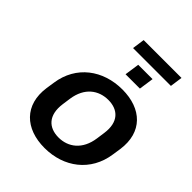

<svg xmlns="http://www.w3.org/2000/svg" viewBox="-234 -971 1114 1114"><g transform="rotate(45 323.0 -414.0)"><path d="M324.7 10.7C482.9 10.7 609.4 -84 632.3 -244.1L640.1 -295.9C663.1 -456.1 563 -549.3 404.8 -549.3C246.6 -549.3 118.7 -456.1 95.7 -295.9L87.9 -244.1C64.9 -84 166.5 10.7 324.7 10.7ZM472.7 -624.5 485.8 -715.3H368.2L355 -624.5ZM588.9 -762.7 599.6 -838.9H289.1L278.3 -762.7ZM339.4 -89.8C259.3 -89.8 205.6 -139.2 220.2 -244.1L227.5 -295.9C242.7 -400.4 310.5 -448.7 390.1 -448.7C469.7 -448.7 523.4 -399.9 508.3 -295.9L501 -244.1C486.3 -139.6 418.5 -89.8 339.4 -89.8Z"/></g></svg>

Font: Winston SemiBold
Style: Italic
Weight: 600
Italic angle: -8.13011°
Designer: Vernon Adams, Kim Jin-seong, David Berlow, Cristiano Sobral
Foundry: The Winston Project Authors
Version: Version 3.004